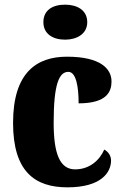

<svg xmlns="http://www.w3.org/2000/svg" viewBox="-20 -793 529 823"><path d="M259 -623C310 -623 354 -648 354 -698C354 -750 310 -773 259 -773C206 -773 166 -750 166 -698C166 -648 206 -623 259 -623ZM269 10C414 10 456 -54 456 -105C456 -125 445 -142 427 -152C406 -104 362 -67 302 -67C236 -67 210 -135 210 -267C210 -435 234 -485 273 -485C306 -485 317 -422 317 -350C440 -350 458 -402 458 -444C458 -498 411 -550 267 -550C138 -550 36 -483 36 -266C36 -58 129 10 269 10Z"/></svg>

Font: Noto Serif Myanmar Condensed Black
Style: Regular
Weight: 900
Width: 3
Designer: Ben Mitchell and the Monotype Design Team
Foundry: Monotype Imaging Inc.
Version: Version 2.106